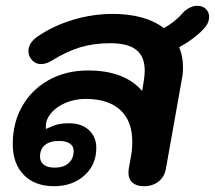

<svg xmlns="http://www.w3.org/2000/svg" viewBox="-20 -632 741 662"><path d="M701 -574Q701 -552 682 -532Q650 -498 598 -469Q611 -437 611 -401Q611 -376 607 -359L552 -50Q547 -22 526.5 -6Q506 10 476 10Q451 10 437 -2Q423 -14 423 -36Q423 -45 424 -50L432 -95Q436 -115 436 -144Q436 -215 394.5 -253Q353 -291 275 -291Q239 -291 207.5 -278Q176 -265 157 -243Q138 -221 138 -196Q138 -190 139 -188H140Q163 -199 179 -203Q195 -207 218 -207Q261 -207 286.5 -183.5Q312 -160 312 -122Q312 -64 271 -27Q230 10 166 10Q100 10 62 -29Q24 -68 24 -135Q24 -209 57 -266.5Q90 -324 149 -356.5Q208 -389 284 -389Q347 -389 394 -371Q441 -353 470 -318L475 -348Q479 -372 479 -388Q479 -437 450 -460Q421 -483 360 -483Q304 -483 257 -469Q210 -455 155 -421Q138 -411 121 -411Q103 -411 90.5 -424.5Q78 -438 78 -457Q78 -483 108 -505Q163 -543 231 -563.5Q299 -584 368 -584Q481 -584 545 -535Q584 -557 609 -586Q619 -598 633 -605Q647 -612 660 -612Q679 -612 690 -601Q701 -590 701 -574ZM118 -92Q118 -74 131 -64Q144 -54 168 -54Q199 -54 216.5 -69.5Q234 -85 234 -112Q234 -128 221 -137Q208 -146 184 -146Q152 -146 135 -132Q118 -118 118 -92Z"/></svg>

Font: Kodchasan
Style: Bold Italic
Weight: 700
Italic angle: -10°
Version: Version 1.000; ttfautohint (v1.6)